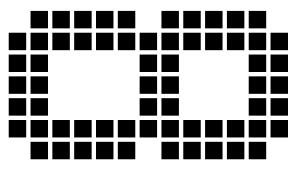

<svg xmlns="http://www.w3.org/2000/svg" viewBox="-140 -545 680 440"><g transform="rotate(90 200.0 -325.0)"><path d="M5 -595V-555H45V-595ZM5 -545V-505H45V-545ZM5 -495V-455H45V-495ZM5 -445V-405H45V-445ZM5 -395V-355H45V-395ZM5 -295V-255H45V-295ZM5 -245V-205H45V-245ZM5 -195V-155H45V-195ZM5 -145V-105H45V-145ZM5 -95V-55H45V-95ZM55 -645V-605H95V-645ZM55 -595V-555H95V-595ZM55 -545V-505H95V-545ZM55 -495V-455H95V-495ZM55 -445V-405H95V-445ZM55 -395V-355H95V-395ZM55 -345V-305H95V-345ZM55 -295V-255H95V-295ZM55 -245V-205H95V-245ZM55 -195V-155H95V-195ZM55 -145V-105H95V-145ZM55 -95V-55H95V-95ZM55 -45V-5H95V-45ZM105 -645V-605H145V-645ZM155 -645V-605H195V-645ZM205 -645V-605H245V-645ZM255 -645V-605H295V-645ZM105 -595V-555H145V-595ZM155 -595V-555H195V-595ZM205 -595V-555H245V-595ZM255 -595V-555H295V-595ZM305 -595V-555H345V-595ZM255 -545V-505H295V-545ZM255 -495V-455H295V-495ZM255 -445V-405H295V-445ZM255 -395V-355H295V-395ZM255 -345V-305H295V-345ZM255 -295V-255H295V-295ZM255 -245V-205H295V-245ZM255 -195V-155H295V-195ZM255 -145V-105H295V-145ZM255 -95V-55H295V-95ZM255 -45V-5H295V-45ZM105 -95V-55H145V-95ZM105 -45V-5H145V-45ZM155 -45V-5H195V-45ZM155 -95V-55H195V-95ZM205 -95V-55H245V-95ZM205 -45V-5H245V-45ZM105 -395V-355H145V-395ZM105 -345V-305H145V-345ZM155 -345V-305H195V-345ZM155 -395V-355H195V-395ZM205 -395V-355H245V-395ZM205 -345V-305H245V-345ZM305 -545V-505H345V-545ZM305 -495V-455H345V-495ZM305 -445V-405H345V-445ZM305 -395V-355H345V-395ZM305 -295V-255H345V-295ZM305 -245V-205H345V-245ZM305 -195V-155H345V-195ZM305 -145V-105H345V-145ZM305 -95V-55H345V-95Z"/></g></svg>

Font: Nose Transport 13 Square
Style: Regular
Weight: 400
Designer: Nico Rohrbach
Foundry: Nose
Version: Version 1.400;Glyphs 3.2.3 (3260)